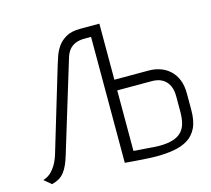

<svg xmlns="http://www.w3.org/2000/svg" viewBox="-102 -822 1052 956"><g transform="rotate(-15 424.0 -344.0)"><path d="M665 -411H487V-700H388Q343 -700 315 -684Q287 -668 271 -644.5Q255 -621 247 -597Q239 -573 234 -557L104 -124Q101 -113 91 -91.5Q81 -70 63 -49.5Q45 -29 16 -20L53 11Q76 5 91.5 -4.5Q107 -14 118.5 -29Q130 -44 139 -64.5Q148 -85 156 -112L298 -578Q305 -600 317 -615Q329 -630 348.5 -638.5Q368 -647 394 -647H430V2Q429 2 441 3Q453 4 472 5.5Q491 7 513 8.5Q535 10 555.5 11Q576 12 591 12Q639 12 680.5 5Q722 -2 753 -21Q784 -40 801 -75Q818 -110 818 -167V-251Q818 -293 805.5 -323Q793 -353 771.5 -372.5Q750 -392 722.5 -401.5Q695 -411 665 -411ZM763 -174Q763 -140 756.5 -114Q750 -88 733.5 -70.5Q717 -53 688.5 -44Q660 -35 616 -35Q610 -35 595 -36Q580 -37 561.5 -38.5Q543 -40 526 -41Q509 -42 498 -43Q487 -44 487 -44V-356H669Q682 -356 698 -352Q714 -348 729 -336.5Q744 -325 753.5 -304Q763 -283 763 -249Z"/></g></svg>

Font: Advent Pro
Style: Regular
Weight: 400
Designer: VivaRado, Andreas Kalpakidis
Foundry: VivaRado, Andreas Kalpakidis
Version: Version 3.000